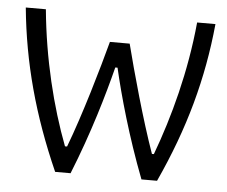

<svg xmlns="http://www.w3.org/2000/svg" viewBox="-42 -548 705 595"><g transform="rotate(5 310.0 -250.0)"><path d="M418.5 -0.5H467C545.5 -171 588.5 -329.5 605 -500H548C533.5 -346.5 494.5 -201.5 450 -82H444C407.5 -184.5 367 -332 345.5 -416.5H284C261.5 -332 219 -184.5 180 -82H173.5C128 -201.5 92 -346.5 77.5 -500H15C31.5 -329.5 74.5 -171 150 -0.5H198C250.5 -130.5 286 -254 307.5 -339H314.5C334 -254.5 368.5 -130.5 418.5 -0.5Z"/></g></svg>

Font: Monaspace Argon ExtraLight
Style: Regular
Weight: 200
Designer: Riley Cran & the Lettermatic Team
Foundry: Lettermatic
Version: Version 1.000 (Monaspace Argon)